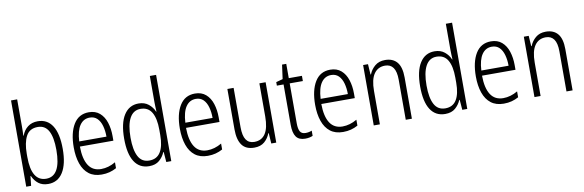

<svg xmlns="http://www.w3.org/2000/svg" viewBox="-52 -1208 5064 1666"><g transform="rotate(-10 2479.5 -375.0)"><path d="M128 -523Q128 -503 127.5 -481Q127 -459 126 -440H129Q146 -487 182 -514.5Q218 -542 270 -542Q354 -542 398.5 -472.5Q443 -403 443 -268Q443 -135 397.5 -62.5Q352 10 267 10Q216 10 182.5 -15.5Q149 -41 130 -84H126L117 0H74V-760H128ZM262 -493Q189 -493 158.5 -435Q128 -377 128 -280V-252Q128 -38 258 -38Q387 -38 387 -269Q387 -380 356.5 -436.5Q326 -493 262 -493Z M720 -542Q778 -542 815.5 -509.5Q853 -477 870.5 -422.5Q888 -368 888 -303V-262H593Q594 -152 631 -95Q668 -38 742 -38Q806 -38 869 -75V-23Q840 -7 808 1.5Q776 10 738 10Q670 10 626 -24Q582 -58 560.5 -120Q539 -182 539 -264Q539 -391 585 -466.5Q631 -542 720 -542ZM720 -495Q665 -495 632.5 -448Q600 -401 595 -307H835Q835 -359 823 -402Q811 -445 785.5 -470Q760 -495 720 -495Z M1157 10Q1072 10 1027.5 -59Q983 -128 983 -262Q983 -398 1029 -470Q1075 -542 1158 -542Q1211 -542 1246 -513.5Q1281 -485 1297 -446H1300Q1299 -468 1298 -488.5Q1297 -509 1297 -527V-760H1352V0H1308L1301 -89H1297Q1280 -48 1246.5 -19Q1213 10 1157 10ZM1166 -38Q1233 -38 1265 -90.5Q1297 -143 1297 -240V-286Q1297 -386 1265.5 -439.5Q1234 -493 1167 -493Q1104 -493 1071.5 -433.5Q1039 -374 1039 -261Q1039 -153 1069.5 -95.5Q1100 -38 1166 -38Z M1655 -542Q1713 -542 1750.5 -509.5Q1788 -477 1805.5 -422.5Q1823 -368 1823 -303V-262H1528Q1529 -152 1566 -95Q1603 -38 1677 -38Q1741 -38 1804 -75V-23Q1775 -7 1743 1.5Q1711 10 1673 10Q1605 10 1561 -24Q1517 -58 1495.5 -120Q1474 -182 1474 -264Q1474 -391 1520 -466.5Q1566 -542 1655 -542ZM1655 -495Q1600 -495 1567.5 -448Q1535 -401 1530 -307H1770Q1770 -359 1758 -402Q1746 -445 1720.5 -470Q1695 -495 1655 -495Z M2277 -532V0H2233L2227 -92H2223Q2207 -49 2173 -19.5Q2139 10 2083 10Q2009 10 1974.5 -37.5Q1940 -85 1940 -176V-532H1995V-186Q1995 -110 2019 -74.5Q2043 -39 2091 -39Q2222 -39 2222 -240V-532Z M2543 -38Q2558 -38 2572.5 -41Q2587 -44 2598 -49V-3Q2585 3 2568 6.5Q2551 10 2531 10Q2476 10 2451.5 -24.5Q2427 -59 2427 -130V-486H2368V-517L2427 -533L2444 -658H2481V-532H2597V-486H2481V-133Q2481 -85 2494.5 -61.5Q2508 -38 2543 -38Z M2847 -542Q2905 -542 2942.5 -509.5Q2980 -477 2997.5 -422.5Q3015 -368 3015 -303V-262H2720Q2721 -152 2758 -95Q2795 -38 2869 -38Q2933 -38 2996 -75V-23Q2967 -7 2935 1.5Q2903 10 2865 10Q2797 10 2753 -24Q2709 -58 2687.5 -120Q2666 -182 2666 -264Q2666 -391 2712 -466.5Q2758 -542 2847 -542ZM2847 -495Q2792 -495 2759.5 -448Q2727 -401 2722 -307H2962Q2962 -359 2950 -402Q2938 -445 2912.5 -470Q2887 -495 2847 -495Z M3330 -542Q3399 -542 3435.5 -498.5Q3472 -455 3472 -363V0H3418V-353Q3418 -425 3393.5 -459.5Q3369 -494 3322 -494Q3259 -494 3224.5 -444.5Q3190 -395 3190 -294V0H3136V-532H3179L3185 -440H3189Q3205 -482 3240.5 -512Q3276 -542 3330 -542Z M3765 10Q3680 10 3635.5 -59Q3591 -128 3591 -262Q3591 -398 3637 -470Q3683 -542 3766 -542Q3819 -542 3854 -513.5Q3889 -485 3905 -446H3908Q3907 -468 3906 -488.5Q3905 -509 3905 -527V-760H3960V0H3916L3909 -89H3905Q3888 -48 3854.5 -19Q3821 10 3765 10ZM3774 -38Q3841 -38 3873 -90.5Q3905 -143 3905 -240V-286Q3905 -386 3873.5 -439.5Q3842 -493 3775 -493Q3712 -493 3679.5 -433.5Q3647 -374 3647 -261Q3647 -153 3677.5 -95.5Q3708 -38 3774 -38Z M4263 -542Q4321 -542 4358.5 -509.5Q4396 -477 4413.5 -422.5Q4431 -368 4431 -303V-262H4136Q4137 -152 4174 -95Q4211 -38 4285 -38Q4349 -38 4412 -75V-23Q4383 -7 4351 1.5Q4319 10 4281 10Q4213 10 4169 -24Q4125 -58 4103.5 -120Q4082 -182 4082 -264Q4082 -391 4128 -466.5Q4174 -542 4263 -542ZM4263 -495Q4208 -495 4175.5 -448Q4143 -401 4138 -307H4378Q4378 -359 4366 -402Q4354 -445 4328.5 -470Q4303 -495 4263 -495Z M4746 -542Q4815 -542 4851.5 -498.5Q4888 -455 4888 -363V0H4834V-353Q4834 -425 4809.5 -459.5Q4785 -494 4738 -494Q4675 -494 4640.5 -444.5Q4606 -395 4606 -294V0H4552V-532H4595L4601 -440H4605Q4621 -482 4656.5 -512Q4692 -542 4746 -542Z"/></g></svg>

Font: Noto Sans Khmer UI Condensed Light
Style: Regular
Weight: 300
Width: 3
Designer: Danh Hong and the Monotype Design Team
Foundry: Monotype Imaging Inc.
Version: Version 2.002; ttfautohint (v1.8.4.7-5d5b)